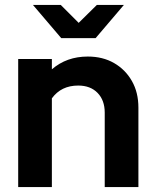

<svg xmlns="http://www.w3.org/2000/svg" viewBox="-20 -761 633 781"><path d="M54 0V-521H191V-479Q251 -531 337 -531Q398 -531 444 -504.5Q490 -478 516.5 -431.5Q543 -385 543 -323V0H406V-303Q406 -353 377 -383Q348 -413 298 -413Q229 -413 191 -361V0ZM227 -741 300 -668 374 -741H484L369 -606H229L114 -741Z"/></svg>

Font: Red Hat Display
Style: Bold
Weight: 700
Designer: Pentagram, MCKL
Foundry: Pentagram, MCKL
Version: Version 1.023; ttfautohint (v1.8.3)